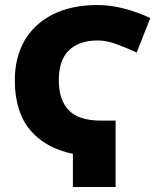

<svg xmlns="http://www.w3.org/2000/svg" viewBox="-20 -744 640 764"><path d="M270 -132Q161 -154 100 -226.5Q39 -299 39 -425Q39 -515 77.5 -582Q116 -649 190 -686.5Q264 -724 369 -724Q419 -724 473.5 -710Q528 -696 578 -672L524 -535Q483 -554 443 -568.5Q403 -583 369 -583Q295 -583 254.5 -544Q214 -505 214 -424Q214 -346 254 -305Q294 -264 383 -264H440V0H270Z"/></svg>

Font: Noto Sans Mono ExtraBold
Style: Regular
Weight: 800
Designer: Monotype Design Team
Foundry: Monotype Imaging Inc.
Version: Version 2.014